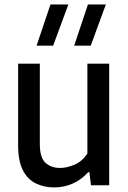

<svg xmlns="http://www.w3.org/2000/svg" viewBox="-20 -828 574 858"><path d="M222.5 9.5Q176.5 9.5 139.8 -8.5Q103 -26.5 82 -67.8Q61 -109 61 -178.5V-543.5H158V-184Q158 -123.5 183.2 -100.5Q208.5 -77.5 249 -77.5Q278.5 -77.5 313 -92.2Q347.5 -107 370.5 -141.5V-543.5H468V0H386.5L379.5 -58.5H374Q343.5 -24.5 304.5 -7.5Q265.5 9.5 222.5 9.5ZM311.5 -624 373 -808H453L385.5 -624ZM143.5 -624 205.5 -808H285.5L217.5 -624Z"/></svg>

Font: Encode Sans Semi Condensed Medium
Style: Regular
Weight: 500
Width: 4
Designer: Multiple Designers
Foundry: Impallari Type
Version: Version 3.000; ttfautohint (v1.8.3) -l 8 -r 50 -G 200 -x 14 